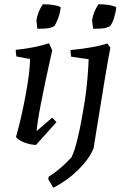

<svg xmlns="http://www.w3.org/2000/svg" viewBox="-20 -668 566 901"><path d="M155 -533Q154 -538 153 -553Q152 -568 151 -573Q157 -612 181 -648Q239 -648 265 -634Q262 -606 252 -580Q242 -554 234 -545Q227 -541 211 -536Q194 -533 155 -533ZM417 -533Q416 -539 414.5 -553.5Q413 -568 412 -573Q418 -612 442 -648Q500 -648 526 -634Q518 -573 496 -545Q485 -540 472 -536Q456 -533 417 -533ZM121 -391 57 -403Q54 -416 54 -434Q142 -443 210 -465L225 -432Q156 -124 152 -53L225 -116L245 -95L149 12Q127 12 98 2Q69 -8 55 -25Q80 -112 100.5 -223Q121 -334 121 -391ZM230 213Q226 206 218 192.5Q210 179 206 172L209 161Q263 127 315 71Q345 14 379 -201Q393 -301 396 -390L314 -402Q311 -416 311 -433Q423 -444 484 -464L498 -444Q483 -373 419 28Q399 78 346.5 129.5Q294 181 230 213Z"/></svg>

Font: Albura Medium
Style: Italic
Weight: 462
Italic angle: -7°
Designer: Mercedes Jáuregui
Foundry: Omnibus-Type Team
Version: Version 1.000